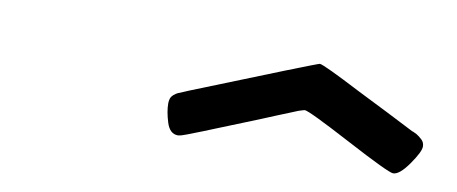

<svg xmlns="http://www.w3.org/2000/svg" viewBox="-32 -726 829 348"><g transform="rotate(10 382.0 -552.0)"><path d="M276.9 -520Q276.9 -524.9 278.3 -529.1Q279.8 -533.2 283.9 -536.6Q288.1 -540 290.5 -541Q293 -542 300 -544.9Q307.1 -547.9 309.1 -548.8Q530.3 -637.7 535.2 -638.2Q542 -638.2 613.8 -601.1Q673.8 -571.3 721.2 -546.9Q722.2 -546.9 725.1 -545.4Q728 -543.9 730 -543Q731.9 -542 734.9 -539.6Q737.8 -537.1 740 -535.2Q742.2 -533.2 743.7 -530Q745.1 -526.9 745.1 -522.9Q745.1 -513.2 728.5 -489.5Q711.9 -465.8 700.2 -465.8Q691.4 -465.8 611.1 -508.3Q530.8 -550.8 522.9 -550.8Q522 -550.8 520.5 -550.3Q519 -549.8 515.6 -548.8Q512.2 -547.9 507.6 -545.9Q502.9 -543.9 494.4 -540.5Q485.8 -537.1 475.8 -533Q465.8 -528.8 450.4 -522.5Q435.1 -516.1 417 -509Q398.9 -502 373.5 -491.5Q348.1 -481 319.8 -470.2Q310.1 -466.3 304.2 -465.8Q289.1 -465.8 283 -485.4Q276.9 -504.9 276.9 -520Z"/></g></svg>

Font: CMU Concrete
Style: BoldItalic
Weight: 700
Italic angle: -14.04°
Version: Version 0.7.0